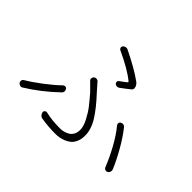

<svg xmlns="http://www.w3.org/2000/svg" viewBox="-149 -1026 1317 1317"><g transform="rotate(45 510.0 -367.5)"><path d="M582 -519.5Q573.2 -513.7 563.5 -514.6Q553.7 -515.6 545.9 -522.5Q540 -529.3 541 -538.1Q542 -546.9 549.8 -551.8Q578.1 -571.3 596.7 -586.9Q601.6 -591.8 595.7 -596.7Q533.2 -648.4 406.2 -707Q397.5 -710.9 395 -720.2Q392.6 -729.5 398.4 -737.3Q405.3 -746.1 416 -748Q419.9 -749 423.8 -749Q430.7 -749 436.5 -746.1Q561.5 -685.5 635.7 -631.8Q650.4 -621.1 657.2 -601.6Q659.2 -595.7 659.2 -590.8Q659.2 -579.1 648.4 -570.3Q622.1 -548.8 582 -519.5ZM360.4 2.9Q347.7 1 339.4 -8.3Q331.1 -17.6 329.1 -29.3Q328.1 -39.1 335.4 -45.4Q342.8 -51.8 352.5 -49.8Q414.1 -35.2 490.2 -35.2Q507.8 -35.2 524.9 -39.1Q542 -43 559.6 -52.7Q577.1 -62.5 587.4 -81.5Q597.7 -100.6 597.7 -127Q597.7 -160.2 574.2 -205.1Q550.8 -250 525.9 -281.7Q501 -313.5 462.9 -357.4Q450.2 -370.1 408.2 -412.1Q400.4 -418.9 400.9 -429.7Q401.4 -440.4 409.2 -447.3Q417 -454.1 426.8 -454.1Q427.7 -454.1 428.7 -453.1Q439.5 -453.1 446.3 -445.3Q450.2 -440.4 496.1 -388.7Q570.3 -309.6 609.9 -246.1Q649.4 -182.6 649.4 -122.1Q649.4 -88.9 638.7 -63.5Q627.9 -38.1 611.3 -23.9Q594.7 -9.8 572.8 -1Q550.8 7.8 532.2 10.7Q513.7 13.7 495.1 13.7Q427.7 13.7 360.4 2.9ZM947.3 -91.8Q949.2 -85.9 949.2 -81.1Q949.2 -75.2 947.3 -70.3Q943.4 -59.6 933.6 -54.7Q923.8 -49.8 914.1 -53.7Q904.3 -57.6 900.4 -67.4Q875 -132.8 835 -205.6Q794.9 -278.3 753.9 -327.1Q748 -335 749.5 -344.2Q751 -353.5 759.8 -358.4Q766.6 -362.3 774.4 -362.3Q776.4 -362.3 779.3 -362.3Q790 -360.4 796.9 -351.6Q838.9 -298.8 879.9 -227.1Q920.9 -155.3 947.3 -91.8ZM296.9 -257.8Q302.7 -264.6 312.5 -264.6Q312.5 -264.6 313.5 -264.6Q323.2 -264.6 329.1 -256.8Q335 -249 335 -239.3Q335 -227.5 327.1 -219.7Q224.6 -121.1 113.3 -52.7Q106.4 -47.9 99.6 -47.9Q95.7 -47.9 92.8 -48.8Q82 -51.8 75.2 -60.5Q71.3 -66.4 71.3 -74.2Q71.3 -76.2 71.3 -79.1Q74.2 -89.8 83 -94.7Q135.7 -126 195.8 -171.9Q255.9 -217.8 296.9 -257.8Z"/></g></svg>

Font: Gen Jyuu Gothic P Light
Style: Regular
Weight: 200
Designer: [Source Han Sans]
Ryoko NISHIZUKA  (kana & ideographs); Paul D. Hunt (Latin, Greek & Cyrillic); Wenlong ZHANG  (bopomofo
Version: Version 1.002.20150607